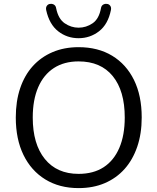

<svg xmlns="http://www.w3.org/2000/svg" viewBox="-20 -956 807 985"><path d="M383 9Q285 9 212.5 -35.5Q140 -80 100.5 -161Q61 -242 61 -353Q61 -437 83.5 -503.5Q106 -570 148 -616.5Q190 -663 249.5 -688.5Q309 -714 383 -714Q483 -714 555.5 -670Q628 -626 667.5 -545.5Q707 -465 707 -354Q707 -270 684 -203Q661 -136 619 -89Q577 -42 517.5 -16.5Q458 9 383 9ZM383 -64Q459 -64 511.5 -98Q564 -132 592 -197Q620 -262 620 -353Q620 -490 558.5 -565.5Q497 -641 383 -641Q309 -641 256.5 -607Q204 -573 176 -508.5Q148 -444 148 -353Q148 -217 210 -140.5Q272 -64 383 -64ZM383 -760Q324 -760 278.5 -795.5Q233 -831 217 -904Q214 -918 221 -927Q228 -936 239 -936Q247 -937 253.5 -934Q260 -931 263.5 -926Q267 -921 268 -914Q279 -859 312 -836.5Q345 -814 383 -814Q422 -814 455 -836.5Q488 -859 498 -914Q499 -921 502.5 -926Q506 -931 512.5 -934Q519 -937 527 -936Q538 -936 545 -927Q552 -918 549 -904Q534 -831 488 -795.5Q442 -760 383 -760Z"/></svg>

Font: Nunito
Style: Regular
Weight: 400
Designer: Vernon Adams
Foundry: Vernon Adams
Version: Version 3.602